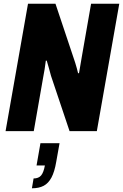

<svg xmlns="http://www.w3.org/2000/svg" viewBox="-20 -707 663 1035"><path d="M10 0 131 -687H279L377 -394Q381 -383 385.5 -368.5Q390 -354 394 -339.5Q398 -325 401 -312L406 -313Q409 -332 413.5 -357Q418 -382 421 -401L471 -687H623L502 0H355L255 -298Q251 -314 244 -338.5Q237 -363 232 -380H227Q225 -360 220.5 -333.5Q216 -307 212 -286L162 0ZM152 308 161 255Q188 255 201.5 239Q215 223 222 185H177L198 65H301L283 166Q274 219 257.5 250Q241 281 215.5 294.5Q190 308 152 308Z"/></svg>

Font: Archivo Condensed ExtraBold
Style: Italic
Weight: 800
Width: 3
Italic angle: -10°
Designer: Hector Gatti
Foundry: Omnibus-Type
Version: Version 2.001